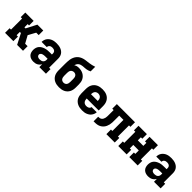

<svg xmlns="http://www.w3.org/2000/svg" viewBox="324 -2139 3552 3552"><g transform="rotate(45 2100.0 -363.5)"><path d="M84 0V-120H120V-410H84V-530H302V-410H266V-325H294L400 -530H554V-410H490L410 -265L490 -120H554V0H400L298 -198L294 -205H266V-120H302V0Z M831 8Q800 8 769.5 -1Q739 -10 716.5 -31.5Q694 -53 684.5 -83Q675 -113 675 -144Q675 -173 683 -201.5Q691 -230 709.5 -252.5Q728 -275 753.5 -290Q779 -305 807 -314Q835 -323 864 -326Q893 -329 922 -329H981V-357Q981 -372 975 -386.5Q969 -401 956.5 -410Q944 -419 929 -422.5Q914 -426 898 -426Q883 -426 868.5 -422.5Q854 -419 842 -410Q830 -401 823.5 -387.5Q817 -374 817 -359H681Q681 -385 688.5 -411Q696 -437 711.5 -458.5Q727 -480 748.5 -496Q770 -512 794.5 -521.5Q819 -531 845.5 -534.5Q872 -538 898 -538Q925 -538 952 -534.5Q979 -531 1004 -522Q1029 -513 1051.5 -497Q1074 -481 1089 -458.5Q1104 -436 1110.5 -410Q1117 -384 1117 -357V-120H1154V0H981V-75Q970 -55 954 -38.5Q938 -22 918 -11.5Q898 -1 875.5 3.5Q853 8 831 8ZM886 -104Q904 -104 922 -108.5Q940 -113 954 -124.5Q968 -136 974.5 -153.5Q981 -171 981 -189V-217H922Q910 -217 898.5 -216Q887 -215 875.5 -213Q864 -211 853 -207.5Q842 -204 832.5 -197.5Q823 -191 817 -180.5Q811 -170 811 -159Q811 -145 817.5 -133.5Q824 -122 835.5 -115Q847 -108 860 -106Q873 -104 886 -104Z M1500 8Q1470 8 1440.5 3Q1411 -2 1384 -14.5Q1357 -27 1335 -48Q1313 -69 1299.5 -95Q1286 -121 1280.5 -150.5Q1275 -180 1275 -210V-290Q1275 -308 1275 -326Q1275 -344 1275 -362Q1275 -395 1276 -428.5Q1277 -462 1282.5 -495Q1288 -528 1301 -559Q1314 -590 1335.5 -615.5Q1357 -641 1386 -658Q1415 -675 1447 -684Q1479 -693 1512.5 -696.5Q1546 -700 1579 -704.5Q1612 -709 1644.5 -716.5Q1677 -724 1708 -735V-615Q1689 -605 1668 -598Q1647 -591 1626 -587.5Q1605 -584 1583 -583Q1561 -582 1539.5 -580Q1518 -578 1497 -572Q1476 -566 1458.5 -553Q1441 -540 1430 -521Q1419 -502 1415 -480Q1434 -496 1458.5 -502Q1483 -508 1507 -508Q1537 -508 1565.5 -502.5Q1594 -497 1620 -483.5Q1646 -470 1667 -449.5Q1688 -429 1701.5 -403Q1715 -377 1720 -348Q1725 -319 1725 -290V-210Q1725 -180 1719.5 -150.5Q1714 -121 1700.5 -95Q1687 -69 1665 -48Q1643 -27 1616 -14.5Q1589 -2 1559.5 3Q1530 8 1500 8ZM1500 -112Q1518 -112 1535 -119.5Q1552 -127 1562 -141.5Q1572 -156 1576 -174Q1580 -192 1580 -210V-290Q1580 -308 1576.5 -325.5Q1573 -343 1563 -358Q1553 -373 1536.5 -380.5Q1520 -388 1502 -388Q1484 -388 1467 -380.5Q1450 -373 1439 -358.5Q1428 -344 1424 -326Q1420 -308 1420 -290V-210Q1420 -192 1424 -174Q1428 -156 1438 -141.5Q1448 -127 1465 -119.5Q1482 -112 1500 -112Z M2103 8Q2073 8 2043 3Q2013 -2 1986 -14.5Q1959 -27 1936.5 -47.5Q1914 -68 1900 -94.5Q1886 -121 1880.5 -150.5Q1875 -180 1875 -210V-320Q1875 -350 1880.5 -379.5Q1886 -409 1899.5 -435Q1913 -461 1935 -482Q1957 -503 1984 -515.5Q2011 -528 2040.5 -533Q2070 -538 2100 -538Q2130 -538 2159.5 -533Q2189 -528 2216 -515.5Q2243 -503 2265 -482Q2287 -461 2300.5 -435Q2314 -409 2319.5 -379.5Q2325 -350 2325 -320V-209H2011Q2011 -189 2016 -169.5Q2021 -150 2033 -134.5Q2045 -119 2064 -111.5Q2083 -104 2103 -104Q2117 -104 2131 -106.5Q2145 -109 2157 -116Q2169 -123 2177.5 -134.5Q2186 -146 2187 -160H2323Q2322 -135 2312.5 -110.5Q2303 -86 2287.5 -65.5Q2272 -45 2250 -30.5Q2228 -16 2204 -7Q2180 2 2154.5 5Q2129 8 2103 8ZM2011 -321H2189Q2189 -341 2184.5 -360Q2180 -379 2168.5 -394.5Q2157 -410 2138.5 -418Q2120 -426 2100 -426Q2080 -426 2061.5 -418Q2043 -410 2031.5 -394.5Q2020 -379 2015.5 -359.5Q2011 -340 2011 -321Z M2400 0V-120Q2419 -120 2438.5 -123.5Q2458 -127 2473 -139.5Q2488 -152 2497 -169.5Q2506 -187 2510 -206Q2514 -225 2514.5 -244.5Q2515 -264 2515 -283V-410H2479V-530H2954V-410H2917V-120H2954V0H2735V-120H2772V-410H2661V-283Q2661 -255 2660 -227Q2659 -199 2652.5 -171.5Q2646 -144 2634.5 -118Q2623 -92 2604.5 -70.5Q2586 -49 2562.5 -33.5Q2539 -18 2512 -10.5Q2485 -3 2456.5 -1.5Q2428 0 2400 0Z M3046 0V-120H3083V-410H3046V-530H3265V-410H3228V-330H3372V-410H3335V-530H3554V-410H3517V-120H3554V0H3335V-120H3372V-211H3228V-120H3265V0Z M3831 8Q3800 8 3769.5 -1Q3739 -10 3716.5 -31.5Q3694 -53 3684.5 -83Q3675 -113 3675 -144Q3675 -173 3683 -201.5Q3691 -230 3709.5 -252.5Q3728 -275 3753.5 -290Q3779 -305 3807 -314Q3835 -323 3864 -326Q3893 -329 3922 -329H3981V-357Q3981 -372 3975 -386.5Q3969 -401 3956.5 -410Q3944 -419 3929 -422.5Q3914 -426 3898 -426Q3883 -426 3868.5 -422.5Q3854 -419 3842 -410Q3830 -401 3823.5 -387.5Q3817 -374 3817 -359H3681Q3681 -385 3688.5 -411Q3696 -437 3711.5 -458.5Q3727 -480 3748.5 -496Q3770 -512 3794.5 -521.5Q3819 -531 3845.5 -534.5Q3872 -538 3898 -538Q3925 -538 3952 -534.5Q3979 -531 4004 -522Q4029 -513 4051.5 -497Q4074 -481 4089 -458.5Q4104 -436 4110.5 -410Q4117 -384 4117 -357V-120H4154V0H3981V-75Q3970 -55 3954 -38.5Q3938 -22 3918 -11.5Q3898 -1 3875.5 3.5Q3853 8 3831 8ZM3886 -104Q3904 -104 3922 -108.5Q3940 -113 3954 -124.5Q3968 -136 3974.5 -153.5Q3981 -171 3981 -189V-217H3922Q3910 -217 3898.5 -216Q3887 -215 3875.5 -213Q3864 -211 3853 -207.5Q3842 -204 3832.5 -197.5Q3823 -191 3817 -180.5Q3811 -170 3811 -159Q3811 -145 3817.5 -133.5Q3824 -122 3835.5 -115Q3847 -108 3860 -106Q3873 -104 3886 -104Z"/></g></svg>

Font: Iosevka Slab Heavy Extended
Style: Regular
Weight: 900
Width: 7
Monospace: yes
Designer: Belleve Invis
Foundry: Belleve Invis
Version: Version 11.1.0; ttfautohint (v1.8.3)